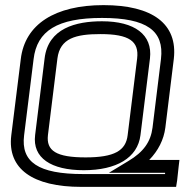

<svg xmlns="http://www.w3.org/2000/svg" viewBox="-20 -704 720 749"><path d="M671 0 677 -55 680 -80H655H562C597 -116 619 -159 625 -206L658 -474C674 -611 575 -684 384 -684C195 -684 77 -610 61 -473L24 -176C8 -45 108 25 297 25H642H667L671 0ZM624 -25H304C129 -25 61 -72 74 -176L111 -473C124 -584 204 -634 378 -634C553 -634 621 -584 608 -474L575 -206C568 -151 540 -111 481 -76L405 -30H489H624V-25ZM372 -571C484 -571 523 -543 515 -476L478 -177C471 -116 426 -90 314 -90C199 -90 160 -116 167 -177L204 -476C214 -555 276 -571 372 -571ZM378 -621C276 -621 168 -594 154 -476L117 -177C106 -88 179 -40 307 -40C434 -40 517 -88 528 -177L565 -476C576 -569 505 -621 378 -621Z"/></svg>

Font: Gamestation Display Outline
Style: Italic
Weight: 400
Designer: Jonas Hecksher
Foundry: Jonas Hecksher, Playtypeª, e-types AS
Version: Version 1.003